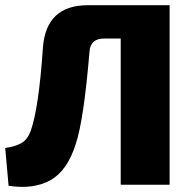

<svg xmlns="http://www.w3.org/2000/svg" viewBox="-20 -710 736 738"><path d="M632 -690V0H444V-562H381Q327 -562 324 -511Q302 -248 271 -156Q239 -54 174 -17.5Q109 19 13 4L0 -141Q40 -147 63 -160.5Q86 -174 98 -207Q129 -293 145 -527Q157 -690 318 -690Z"/></svg>

Font: Exo 2.0 Extra Bold
Style: Regular
Weight: 800
Designer: Natanael Gama
Version: Version 1.001;PS 001.001;hotconv 1.0.70;makeotf.lib2.5.58329